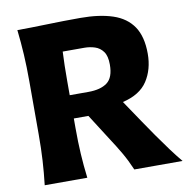

<svg xmlns="http://www.w3.org/2000/svg" viewBox="-87 -891 959 976"><g transform="rotate(-10 392.5 -403.0)"><path d="M65.4 -800.8Q131.3 -800.8 218 -803.5Q304.7 -806.2 391.1 -806.2Q489.7 -806.2 558.1 -783.4Q626.5 -760.7 661.9 -708.5Q697.3 -656.2 697.3 -567.9Q697.3 -486.8 658.7 -427.7Q620.1 -368.7 530.3 -347.7L607.4 -233.4Q632.3 -196.3 662.1 -153.6Q691.9 -110.8 721.9 -70.3Q752 -29.8 776.9 0H527.8Q506.8 -49.3 482.7 -90.8Q458.5 -132.3 431.2 -173.8L345.2 -308.6H270V-260.7Q270 -185.5 273.7 -125Q277.3 -64.5 285.2 0H65.4Q72.8 -64.5 76.4 -125Q80.1 -185.5 80.1 -260.7V-532.7Q80.1 -610.8 76.4 -672.6Q72.8 -734.4 65.4 -800.8ZM273.4 -653.3Q271.5 -617.7 270.8 -580.8Q270 -543.9 270 -502V-428.7H366.7Q429.7 -428.7 463.9 -454.3Q498 -480 498 -546.9Q498 -591.3 481.4 -614Q464.8 -636.7 439 -645Q413.1 -653.3 385.3 -653.3Z"/></g></svg>

Font: Pinar-DS1-FD Bold
Style: Regular
Weight: 700
Designer: Amin Abedi
Version: Version 2.000